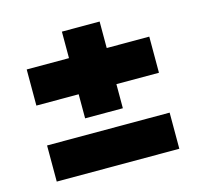

<svg xmlns="http://www.w3.org/2000/svg" viewBox="-82 -612 718 693"><g transform="rotate(-15 277.0 -266.0)"><path d="M206 -201V-291H48V-426H206V-525H347V-426H506V-291H347V-201ZM48 -7V-142H506V-7Z"/></g></svg>

Font: Cairo Play Black
Style: Regular
Weight: 900
Version: Version 3.119